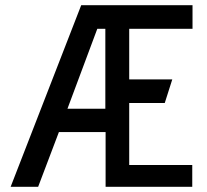

<svg xmlns="http://www.w3.org/2000/svg" viewBox="-20 -720 796 740"><path d="M387 0H721V-84H478V-323H615L644 -414H478V-609H722V-700H293L21 0H127L207 -211H387ZM240 -301 355 -609H386V-301Z"/></svg>

Font: Advent Pro SemiBold
Style: Regular
Weight: 600
Designer: VivaRado, Andreas Kalpakidis
Foundry: VivaRado, Andreas Kalpakidis
Version: Version 3.000